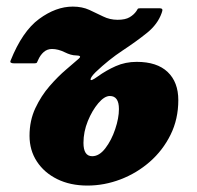

<svg xmlns="http://www.w3.org/2000/svg" viewBox="-20 -545 596 582"><path d="M12 -361Q47.5 -450 98.5 -487.5Q149.5 -525 200.5 -525Q229 -525 250.8 -515Q272.5 -505 292.8 -495Q313 -485 336.5 -485Q360 -485 373 -492.8Q386 -500.5 393.5 -511.5Q396.5 -516 397.5 -518Q398.5 -520 406 -520H462Q471 -520 472 -516.5Q473 -513 470 -505.5Q458 -471.5 425.8 -445.5Q393.5 -419.5 351.8 -392Q310 -364.5 270 -326.5Q254.5 -311 254.5 -304.2Q254.5 -297.5 276 -313Q301.5 -331.5 330.8 -344.5Q360 -357.5 394.5 -357.5Q456 -357.5 488.2 -326.8Q520.5 -296 520.5 -241.5Q520.5 -184 497 -136.5Q473.5 -89 434 -54.5Q394.5 -20 345.2 -1.2Q296 17.5 245 17.5Q193 17.5 153.5 -2Q114 -21.5 91.8 -55.5Q69.5 -89.5 69.5 -133.5Q69.5 -179.5 87.2 -217.2Q105 -255 130.5 -284.2Q156 -313.5 180.5 -334.2Q205 -355 218 -366.5Q225 -372.5 221.8 -374.8Q218.5 -377 210.5 -377Q195.5 -377 175.8 -386.8Q156 -396.5 137.5 -396.5Q123 -396.5 112.5 -387.2Q102 -378 95.5 -363Q93.5 -358 92 -355.5Q90.5 -353 84.5 -353H23Q8.5 -353 12 -361ZM233 -112Q233 -71.5 259.5 -71.5Q281 -71.5 299.5 -95.8Q318 -120 329.2 -153.5Q340.5 -187 340.5 -214.5Q340.5 -254 313 -254Q296.5 -254 278 -232.2Q259.5 -210.5 246.2 -178Q233 -145.5 233 -112Z"/></svg>

Font: Besley* Narrow Heavy
Style: Italic
Weight: 800
Width: 4
Italic angle: -13°
Designer: Owen Earl
Foundry: indestructible type*
Version: Version 3.000; ttfautohint (v1.8.3)